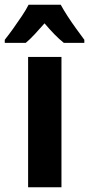

<svg xmlns="http://www.w3.org/2000/svg" viewBox="-60 -786 374 806"><path d="M198 0H58V-547H198ZM195 -766Q207 -744 223.5 -718.5Q240 -693 258.5 -667.5Q277 -642 294 -619V-606H208Q189 -621 168.5 -642Q148 -663 127 -688Q105 -663 85 -641.5Q65 -620 48 -606H-40V-619Q-24 -639 -5 -665.5Q14 -692 32 -719Q50 -746 60 -766Z"/></svg>

Font: Noto Sans Display Condensed
Style: Bold
Weight: 700
Width: 3
Designer: Monotype Design Team
Foundry: Monotype Imaging Inc.
Version: Version 2.003